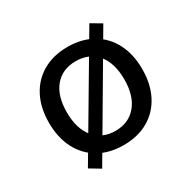

<svg xmlns="http://www.w3.org/2000/svg" viewBox="-137 -677 860 863"><g transform="rotate(-30 293.0 -245.5)"><path d="M293 9Q219 9 164.5 -22.5Q110 -54 80.5 -111.5Q51 -169 51 -246Q51 -323 80.5 -380Q110 -437 164.5 -468.5Q219 -500 293 -500Q367 -500 421.5 -468.5Q476 -437 505.5 -380Q535 -323 535 -246Q535 -169 505.5 -111.5Q476 -54 421.5 -22.5Q367 9 293 9ZM293 -65Q362 -65 402 -113Q442 -161 442 -246Q442 -332 402 -379Q362 -426 293 -426Q224 -426 184 -379Q144 -332 144 -246Q144 -161 184 -113Q224 -65 293 -65ZM155 52 100 19 432 -543 486 -511Z"/></g></svg>

Font: Nunito Sans 10pt Medium
Style: Regular
Weight: 500
Designer: Vernon Adams
Foundry: Vernon Adams
Version: Version 3.101;gftools[0.9.27]